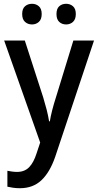

<svg xmlns="http://www.w3.org/2000/svg" viewBox="-20 -819 517 1013"><path d="M2 -605H111L208 -305Q218 -272 226 -241Q234 -210 239 -179H243Q247 -205 255.5 -238Q264 -271 275 -305L367 -605H476L271 9Q243 90 198.5 132Q154 174 85 174Q65 174 48.5 171.5Q32 169 19 166V82Q29 84 42.5 86Q56 88 70 88Q110 88 134 63Q158 38 173 -10L192 -67ZM97 -745Q97 -773 112 -786Q127 -799 149 -799Q170 -799 185 -786Q200 -773 200 -745Q200 -717 185 -703.5Q170 -690 149 -690Q127 -690 112 -703.5Q97 -717 97 -745ZM278 -745Q278 -773 292.5 -786Q307 -799 329 -799Q350 -799 365 -786Q380 -773 380 -745Q380 -717 365 -703.5Q350 -690 329 -690Q307 -690 292.5 -703.5Q278 -717 278 -745Z"/></svg>

Font: Noto Sans Malayalam UI SemiCondensed Medium
Style: Regular
Weight: 500
Width: 4
Designer: Jelle Bosma - Monotype Design Team
Foundry: Monotype Imaging Inc.
Version: Version 2.104; ttfautohint (v1.8.4.7-5d5b)